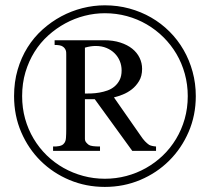

<svg xmlns="http://www.w3.org/2000/svg" viewBox="-20 -698 800 733"><path d="M727.5 -331.1Q727.5 -257.8 700.2 -194.6Q672.9 -131.3 625.7 -84.5Q578.6 -37.6 515.4 -11Q452.1 15.6 380.4 15.6Q308.6 15.6 245.6 -10.7Q182.6 -37.1 135.5 -83.5Q88.4 -129.9 61 -193.4Q33.7 -256.8 33.7 -331.1Q33.7 -385.3 47.4 -431.9Q61 -478.5 85.2 -517.1Q109.4 -555.7 142.6 -585.4Q175.8 -615.2 214.1 -635.7Q252.4 -656.2 294.9 -667Q337.4 -677.7 380.4 -677.7Q429.2 -677.7 473.9 -665.5Q518.6 -653.3 557.1 -631.1Q595.7 -608.9 627.2 -577.4Q658.7 -545.9 680.9 -507.3Q703.1 -468.8 715.3 -424.1Q727.5 -379.4 727.5 -331.1ZM696.8 -331.1Q696.8 -375.5 685.5 -416.3Q674.3 -457 653.6 -492.2Q632.8 -527.3 604 -555.9Q575.2 -584.5 540 -605Q504.9 -625.5 464.4 -636.5Q423.8 -647.5 380.4 -647.5Q341.3 -647.5 303 -637.7Q264.6 -627.9 229.5 -608.9Q194.3 -589.8 164.1 -562.5Q133.8 -535.2 111.8 -500Q89.8 -464.8 77.1 -422.4Q64.5 -379.9 64.5 -331.1Q64.5 -285.6 75.9 -244.6Q87.4 -203.6 108.4 -168.5Q129.4 -133.3 158.4 -105Q187.5 -76.7 222.7 -56.9Q257.8 -37.1 297.6 -26.4Q337.4 -15.6 380.4 -15.6Q422.4 -15.6 462.2 -26.1Q502 -36.6 537.1 -56.4Q572.3 -76.2 601.6 -104.2Q630.9 -132.3 652.1 -167.5Q673.3 -202.6 685.1 -243.9Q696.8 -285.2 696.8 -331.1ZM484.9 -122.1 341.8 -319.3H304.2V-168.5Q304.2 -160.2 308.8 -154.5Q313.5 -148.9 318.8 -145Q323.7 -141.6 335 -140.1Q346.2 -138.7 361.8 -138.7V-122.1H182.6V-138.7Q188.5 -138.7 194.6 -138.9Q200.7 -139.2 206.3 -140.4Q211.9 -141.6 216.8 -144Q221.7 -146.5 225.1 -151.4Q231 -158.2 231.9 -172.4Q232.9 -186.5 232.9 -205.1V-489.3Q232.9 -500.5 231.9 -503.4Q230.5 -508.3 227.5 -512.7Q224.6 -517.1 219.2 -520.5Q210.9 -526.4 188.5 -526.4V-544.4H377.4Q412.1 -544.4 439.2 -535.6Q466.3 -526.9 484.9 -512Q503.4 -497.1 512.9 -477.3Q522.5 -457.5 522.5 -435.1Q522.5 -407.7 511 -388.7Q499.5 -369.6 483.2 -356.9Q466.8 -344.2 448.2 -336.9Q429.7 -329.6 415 -326.2L516.1 -181.2Q525.9 -166.5 533.7 -158.4Q541.5 -150.4 549.3 -145Q558.6 -140.1 575.7 -138.7V-122.1ZM444.3 -429.2Q444.3 -447.8 437.5 -464.6Q430.7 -481.4 417.7 -494.4Q404.8 -507.3 386.5 -514.9Q368.2 -522.5 345.2 -522.5Q326.2 -522.5 304.2 -516.1V-340.8Q314.5 -340.8 329.1 -341.3Q343.8 -341.8 359.4 -344.5Q375 -347.2 390.1 -352.5Q405.3 -357.9 417.2 -367.9Q429.2 -377.9 436.8 -392.8Q444.3 -407.7 444.3 -429.2Z"/></svg>

Font: Doulos SIL Afr
Style: Regular
Weight: 400
Designer: Walt Agee, Victor Gaultney, Peter Martin, Debbi Hosken, Becca Hirsbrunner
Foundry: SIL International
Version: Version 5.000